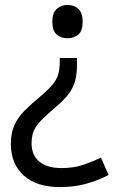

<svg xmlns="http://www.w3.org/2000/svg" viewBox="-20 -566 474 778"><path d="M292 -304Q292 -267 284.5 -239Q277 -211 259 -186.5Q241 -162 208 -134Q170 -102 148 -79.5Q126 -57 117 -36Q108 -15 108 15Q108 63 139.5 89Q171 115 229 115Q279 115 317 102Q355 89 389 73L420 143Q380 164 331.5 178Q283 192 223 192Q128 192 76 145Q24 98 24 17Q24 -28 38.5 -59.5Q53 -91 79.5 -117.5Q106 -144 142 -174Q176 -203 193 -223.5Q210 -244 216 -265Q222 -286 222 -314V-331H292ZM315 -478Q315 -441 297.5 -426Q280 -411 253 -411Q228 -411 210 -426Q192 -441 192 -478Q192 -514 210 -530Q228 -546 253 -546Q280 -546 297.5 -530Q315 -514 315 -478Z"/></svg>

Font: Noto Sans Living
Style: Regular
Weight: 400
Designer: Monotype Design Team
Foundry: Monotype Imaging Inc.
Version: Version 2.013; ttfautohint (v1.8.4.7-5d5b)